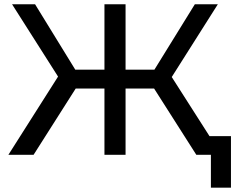

<svg xmlns="http://www.w3.org/2000/svg" viewBox="-20 -720 1108 893"><path d="M19 0 250 -363.8 36.1 -700.2H143.1L330.1 -396H465.8V-700.2H564V-396H698.2L886.2 -700.2H993.2L778.8 -361.8L1009.8 0H893.1L696.8 -308.1H564V0H465.8V-308.1H332L136.2 0ZM893.1 0V-86.9H1054.2V152.8H960.9V0Z"/></svg>

Font: Montserrat Medium
Style: Regular
Weight: 500
Designer: Julieta Ulanovsky
Foundry: Julieta Ulanovsky
Version: Version 7.200